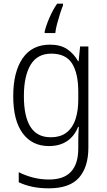

<svg xmlns="http://www.w3.org/2000/svg" viewBox="-20 -785 581 1045"><path d="M252 -542Q309 -542 345.5 -517.5Q382 -493 405 -452H408L416 -532H461V18Q461 124 410 182Q359 240 246 240Q196 240 156 231.5Q116 223 82 207V152Q117 170 158.5 181Q200 192 247 192Q328 192 367 149Q406 106 406 24V-8Q406 -28 406.5 -49.5Q407 -71 409 -94H405Q385 -44 345 -17Q305 10 246 10Q155 10 103.5 -59.5Q52 -129 52 -262Q52 -393 103 -467.5Q154 -542 252 -542ZM259 -493Q183 -493 146.5 -432Q110 -371 110 -262Q110 -38 255 -38Q311 -38 344 -65Q377 -92 391.5 -138Q406 -184 406 -241V-287Q406 -385 372.5 -439Q339 -493 259 -493ZM323 -756Q316 -739 307 -711Q298 -683 290.5 -654.5Q283 -626 281 -605H223V-613Q231 -647 249.5 -689.5Q268 -732 291 -765H323Z"/></svg>

Font: Noto Sans Gurmukhi UI SemiCondensed Light
Style: Regular
Weight: 300
Width: 4
Designer: Jelle Bosma - Monotype Design Team
Foundry: Monotype Imaging Inc.
Version: Version 2.004; ttfautohint (v1.8.4.7-5d5b)